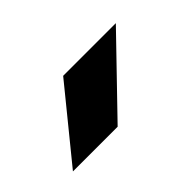

<svg xmlns="http://www.w3.org/2000/svg" viewBox="-35 -852 375 375"><g transform="rotate(-45 152.0 -665.0)"><path d="M16 -592 134.5 -737.5H280L139.5 -592Z"/></g></svg>

Font: Epilogue Black
Style: Regular
Weight: 900
Designer: Tyler Finck
Foundry: Etcetera Type Co
Version: Version 2.111; ttfautohint (v1.8.3)